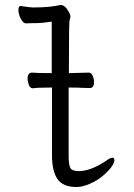

<svg xmlns="http://www.w3.org/2000/svg" viewBox="-20 -734 540 772"><path d="M287 18Q234 18 211.5 -13.5Q189 -45 189 -110V-382Q128 -382 113 -379Q101 -379 96 -392.5Q91 -406 91 -418Q91 -442 109 -442Q126 -440 188 -440V-647Q149 -641 123.5 -641Q98 -641 85 -640Q73 -640 63.5 -659Q54 -678 54 -693Q54 -710 63 -710Q101 -704 112 -704Q183 -704 223 -714Q242 -714 256 -687Q263 -676 263 -668Q263 -660 260 -654Q257 -649 257 -440Q312 -441 337 -442Q347 -442 352.5 -429.5Q358 -417 358 -404Q358 -380 341 -380Q321 -380 305 -381Q297 -382 256 -382V-108Q256 -69 263.5 -57.5Q271 -46 297 -46Q344 -46 406 -87Q423 -100 432 -100Q440 -100 440 -89Q440 -79 427.5 -62Q415 -45 393 -26.5Q371 -8 341 5Q311 18 287 18Z"/></svg>

Font: LXGW WenKai Mono Lite
Style: Regular
Weight: 400
Monospace: yes
Designer: LXGW / Fontworks Inc.
Foundry: LXGW / Fontworks Inc.
Version: Version 1.520; June 14, 2025